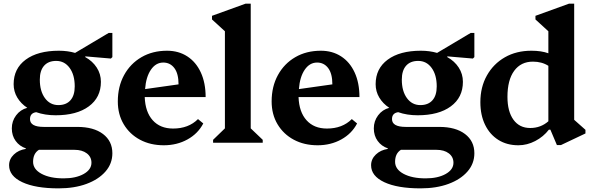

<svg xmlns="http://www.w3.org/2000/svg" viewBox="-20 -785 3255 1056"><path d="M286 -151Q227 -151 179 -168Q145 -163 145 -130Q145 -87 221 -87H405Q495 -87 546.5 -48Q598 -9 598 58Q598 115 560 158.5Q522 202 455.5 226.5Q389 251 302 251Q175 251 102.5 217Q30 183 30 124Q30 90 56 65Q82 40 122 34V31Q87 19 66 -10Q45 -39 45 -79Q45 -119 68.5 -150.5Q92 -182 130 -192Q95 -215 75 -248.5Q55 -282 55 -322Q55 -408 121.5 -457Q188 -506 304 -506Q352 -506 393 -494L578 -604H598V-471L590 -463L449 -475V-471Q489 -449 512 -413.5Q535 -378 535 -335Q535 -249 468.5 -200Q402 -151 286 -151ZM301 -207Q344 -207 367.5 -233.5Q391 -260 391 -310Q391 -373 363 -411.5Q335 -450 289 -450Q246 -450 222.5 -423.5Q199 -397 199 -347Q199 -284 227 -245.5Q255 -207 301 -207ZM162 105Q162 146 208.5 171Q255 196 330 196Q397 196 440 172Q483 148 483 110Q483 78 457.5 58.5Q432 39 389 39H194Q162 59 162 105Z M881 14Q807 14 750 -16.5Q693 -47 660.5 -101.5Q628 -156 628 -227Q628 -309 662.5 -372Q697 -435 758 -470.5Q819 -506 899 -506Q962 -506 1010 -475Q1058 -444 1084.5 -386.5Q1111 -329 1111 -251H776Q779 -169 820 -123.5Q861 -78 932 -78Q1017 -78 1069 -130L1098 -106Q1069 -50 1011 -18Q953 14 881 14ZM878 -441Q837 -441 810 -401.5Q783 -362 778 -295L962 -321Q962 -380 939 -410.5Q916 -441 878 -441Z M1152 0V-16L1217 -79V-613L1146 -678V-698L1331 -765H1359V-79L1425 -16V0Z M1727 14Q1653 14 1596 -16.5Q1539 -47 1506.5 -101.5Q1474 -156 1474 -227Q1474 -309 1508.5 -372Q1543 -435 1604 -470.5Q1665 -506 1745 -506Q1808 -506 1856 -475Q1904 -444 1930.5 -386.5Q1957 -329 1957 -251H1622Q1625 -169 1666 -123.5Q1707 -78 1778 -78Q1863 -78 1915 -130L1944 -106Q1915 -50 1857 -18Q1799 14 1727 14ZM1724 -441Q1683 -441 1656 -401.5Q1629 -362 1624 -295L1808 -321Q1808 -380 1785 -410.5Q1762 -441 1724 -441Z M2277 -151Q2218 -151 2170 -168Q2136 -163 2136 -130Q2136 -87 2212 -87H2396Q2486 -87 2537.5 -48Q2589 -9 2589 58Q2589 115 2551 158.5Q2513 202 2446.5 226.5Q2380 251 2293 251Q2166 251 2093.5 217Q2021 183 2021 124Q2021 90 2047 65Q2073 40 2113 34V31Q2078 19 2057 -10Q2036 -39 2036 -79Q2036 -119 2059.5 -150.5Q2083 -182 2121 -192Q2086 -215 2066 -248.5Q2046 -282 2046 -322Q2046 -408 2112.5 -457Q2179 -506 2295 -506Q2343 -506 2384 -494L2569 -604H2589V-471L2581 -463L2440 -475V-471Q2480 -449 2503 -413.5Q2526 -378 2526 -335Q2526 -249 2459.5 -200Q2393 -151 2277 -151ZM2292 -207Q2335 -207 2358.5 -233.5Q2382 -260 2382 -310Q2382 -373 2354 -411.5Q2326 -450 2280 -450Q2237 -450 2213.5 -423.5Q2190 -397 2190 -347Q2190 -284 2218 -245.5Q2246 -207 2292 -207ZM2153 105Q2153 146 2199.5 171Q2246 196 2321 196Q2388 196 2431 172Q2474 148 2474 110Q2474 78 2448.5 58.5Q2423 39 2380 39H2185Q2153 59 2153 105Z M2831 14Q2768 14 2721 -15.5Q2674 -45 2648 -98.5Q2622 -152 2622 -223Q2622 -306 2658 -370Q2694 -434 2757 -470Q2820 -506 2903 -506Q2957 -506 2996 -492V-613L2925 -678V-698L3110 -765H3138V-126L3200 -71V-51L3065 13H3043L3007 -72H2999Q2969 -33 2924 -9.5Q2879 14 2831 14ZM2771 -252Q2771 -172 2804 -126.5Q2837 -81 2896 -81Q2954 -81 2996 -118V-423Q2960 -446 2911 -446Q2845 -446 2808 -395.5Q2771 -345 2771 -252Z"/></svg>

Font: Platypi SemiBold
Style: Regular
Weight: 600
Designer: David Sargent
Foundry: Bolt Cutter Type
Version: Version 1.200; ttfautohint (v1.8.4.7-5d5b)